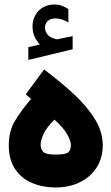

<svg xmlns="http://www.w3.org/2000/svg" viewBox="-20 -826 490 844"><path d="M155.3 -630.4Q141.1 -645.5 132.1 -664.8Q123 -684.1 123 -709.5Q123 -728.5 128.4 -743.7Q133.8 -758.8 142.6 -770.5Q156.2 -788.1 176.3 -797.1Q196.3 -806.2 217.3 -806.2Q238.8 -806.2 252.4 -800.5Q266.1 -794.9 280.3 -786.6L280.8 -727.5Q266.1 -735.4 252.7 -740.2Q239.3 -745.1 224.1 -745.1Q215.3 -745.1 206.1 -742.7Q196.8 -740.2 189.5 -733.4Q177.7 -722.7 177.7 -703.1Q178.2 -689 188 -675.5Q197.8 -662.1 220.7 -655.8Q223.1 -654.8 225.3 -654.1Q227.5 -653.3 230 -653.3Q231.9 -653.3 233.9 -653.8L299.3 -667V-609.4L104.5 -562.5V-618.7ZM173.8 -520.5Q245.1 -467.3 303.7 -413.1Q362.3 -358.9 397 -302.7Q431.6 -246.6 431.6 -187.5Q431.6 -130.9 404.5 -89.1Q377.4 -47.4 330.8 -24.7Q284.2 -2 225.1 -2Q166 -2 119.1 -22.5Q72.3 -43 45.4 -84.2Q18.6 -125.5 18.6 -187.5Q18.6 -248 44.7 -293Q70.8 -337.9 116.7 -391.1L93.3 -411.6ZM219.2 -300.3Q185.5 -266.6 172.1 -238.3Q158.7 -210 158.7 -189.9Q158.7 -170.4 170.2 -158.4Q181.6 -146.5 224.6 -146.5Q269.5 -146.5 280.5 -156.7Q291.5 -167 291.5 -190.4Q291.5 -206.5 275.1 -235.8Q258.8 -265.1 219.2 -300.3Z"/></svg>

Font: Vazir Black WOL-UI
Style: Black-WOL-UI
Weight: 900
Designer: Saber Rastikerdar
Foundry: Saber Rastikerdar
Version: Version 30.0.0